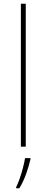

<svg xmlns="http://www.w3.org/2000/svg" viewBox="-20 -780 247 1021"><path d="M117 0H91V-760H117ZM142 67Q133 106 118.5 146Q104 186 83 221H66V215Q74 200 84 171.5Q94 143 102 112.5Q110 82 113 61H142Z"/></svg>

Font: Noto Sans Bengali Thin
Style: Regular
Weight: 100
Designer: Jelle Bosma - Monotype Design Team
Foundry: Monotype Imaging Inc.
Version: Version 2.003; ttfautohint (v1.8.4.7-5d5b)